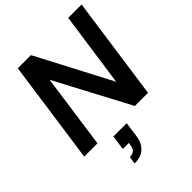

<svg xmlns="http://www.w3.org/2000/svg" viewBox="-265 -835 1228 1228"><g transform="rotate(-45 349.0 -220.5)"><path d="M22 0 121 -700H240L505 -194L577 -700H698L599 0H480L213 -504L142 0ZM219 259 226 209Q275 209 282 161L286 140H231L245 41H365L351 143Q343 199 310 229Q277 259 219 259Z"/></g></svg>

Font: Host Grotesk SemiBold
Style: Italic
Weight: 600
Italic angle: -8°
Designer: Doğukan Karapınar based on Poppins by Indian Type Foundry, Jonny Pinhorn
Foundry: Element Type
Version: Version 1.001; ttfautohint (v1.8.4.7-5d5b)